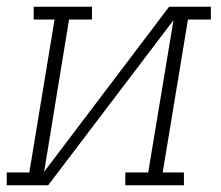

<svg xmlns="http://www.w3.org/2000/svg" viewBox="-35 -550 655 570"><path d="M-15 0V-38H52L127 -492H65V-530H238V-492H170L96 -40L467 -530H591V-492H523L448 -38H511V0H337V-38H405L480 -490L108 0Z"/></svg>

Font: Iosevka Slab XLtExObl
Style: Regular
Weight: 200
Width: 7
Italic angle: -9°
Monospace: yes
Designer: Belleve Invis
Foundry: Belleve Invis
Version: Version 11.1.1; ttfautohint (v1.8.3)